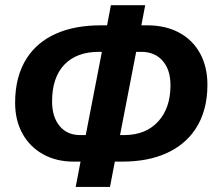

<svg xmlns="http://www.w3.org/2000/svg" viewBox="-20 -713 821 738"><path d="M263.2 -91.8Q195.8 -91.8 145 -120.4Q94.2 -148.9 66.2 -199.7Q38.1 -250.5 38.1 -317.9Q38.1 -420.4 83.5 -490.2Q123 -551.3 195.1 -583.5Q267.1 -615.7 368.7 -615.7H391.6L406.2 -692.9H538.1L523.4 -615.7H545.4Q616.7 -615.7 668.9 -587.4Q721.2 -559.1 749.3 -507.3Q777.3 -455.6 777.3 -387.2Q777.3 -285.6 730.5 -215.8Q690.4 -155.8 619.1 -123.8Q547.9 -91.8 450.2 -91.8H421.4L402.8 5.4H271L289.6 -91.8ZM441.4 -193.8H457Q540 -193.8 587.6 -245.6Q635.3 -297.4 635.3 -385.3Q635.3 -444.8 605.2 -479.2Q575.2 -513.7 522.9 -513.7H503.4ZM288.1 -193.8H309.6L371.6 -513.7H359.9Q274.4 -513.7 227.3 -464.4Q180.2 -415 180.2 -323.2Q180.2 -263.7 209 -228.8Q237.8 -193.8 288.1 -193.8Z"/></svg>

Font: Arimo
Style: Bold Italic
Weight: 700
Italic angle: -12°
Designer: Steve Matteson
Foundry: Monotype Imaging Inc.
Version: Version 1.33